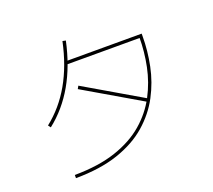

<svg xmlns="http://www.w3.org/2000/svg" viewBox="-130 -954 1261 1135"><g transform="rotate(-20 500.0 -386.5)"><path d="M164 8V-12Q315 -13 423.5 -49.5Q532 -86 605 -149Q678 -212 721 -293.5Q764 -375 782.5 -465.5Q801 -556 801 -647L806 -642H343V-662H821V-647Q821 -555 802 -462Q783 -369 738.5 -285Q694 -201 618.5 -135Q543 -69 431 -31Q319 7 164 8ZM127 -325 115 -341Q210 -416 272.5 -525.5Q335 -635 366 -781L386 -777Q322 -478 127 -325ZM728 -288 718 -270 354 -483 364 -501Z"/></g></svg>

Font: Murecho Thin
Style: Regular
Weight: 100
Designer: Neil Summerour
Foundry: Positype
Version: Version 1.010